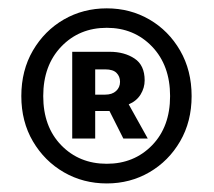

<svg xmlns="http://www.w3.org/2000/svg" viewBox="-20 -756 504 453"><path d="M231.9 -323.2Q176.3 -323.2 130.6 -349.6Q85 -376 57.6 -422.6Q30.3 -469.2 30.3 -529.3Q30.3 -589.8 57.6 -636.7Q85 -683.6 130.6 -710Q176.3 -736.3 231.9 -736.3Q287.1 -736.3 332.5 -710Q377.9 -683.6 405 -636.7Q432.1 -589.8 432.1 -529.3Q432.1 -469.2 405 -422.6Q377.9 -376 332.5 -349.6Q287.1 -323.2 231.9 -323.2ZM231.9 -369.6Q296.4 -369.6 338.9 -413.3Q381.3 -457 381.3 -529.3Q381.3 -601.6 338.9 -646Q296.4 -690.4 231.9 -690.4Q167 -690.4 124.5 -646Q82 -601.6 82 -529.3Q82 -457 124.5 -413.3Q167 -369.6 231.9 -369.6ZM150.4 -429.2V-633.8H238.8Q273.4 -633.8 297.4 -617.9Q321.3 -602.1 321.3 -566.4Q321.3 -548.8 311.8 -533.2Q302.2 -517.6 283.7 -509.8L328.6 -429.2H271L238.3 -494.1H204.6V-429.2ZM204.6 -532.7H228Q244.6 -532.7 253.9 -541.3Q263.2 -549.8 263.2 -563Q263.2 -575.7 254.9 -584Q246.6 -592.3 228.5 -592.3H204.6Z"/></svg>

Font: Akatab ExtraBold
Style: Regular
Weight: 800
Designer: SIL International
Foundry: SIL International
Version: Version 3.000